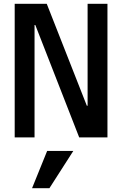

<svg xmlns="http://www.w3.org/2000/svg" viewBox="-20 -720 640 1006"><path d="M439 -166H435L225 -700H57V0H161V-589H165L395 0H543V-700H439ZM364 71H227L148 266H239Z"/></svg>

Font: CommitMono
Style: 600Regular
Weight: 600
Monospace: yes
Designer: Eigil Nikolajsen
Foundry: Eigil Nikolajsen
Version: Version 1.143